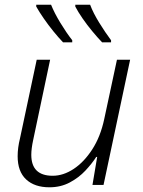

<svg xmlns="http://www.w3.org/2000/svg" viewBox="-20 -786 606 816"><path d="M190 10Q127 10 91 -23.5Q55 -57 55 -122Q55 -140 57.5 -159Q60 -178 65 -198L136 -532H193L121 -191Q113 -154 113 -128Q113 -39 204 -39Q249 -39 293 -68Q337 -97 372 -151Q407 -205 423 -280L477 -532H533L420 0H373L393 -119H389Q371 -91 343 -61Q315 -31 276.5 -10.5Q238 10 190 10ZM414 -606Q394 -627 372 -653.5Q350 -680 331 -707.5Q312 -735 300 -758V-766H363Q376 -731 402 -689Q428 -647 452 -615V-606ZM248 -606Q228 -627 206.5 -653.5Q185 -680 166 -707.5Q147 -735 134 -758V-766H197Q211 -731 236.5 -689Q262 -647 287 -615V-606Z"/></svg>

Font: Noto Sans Light
Style: Italic
Weight: 300
Italic angle: -12°
Designer: Monotype Design Team
Foundry: Monotype Imaging Inc.
Version: Version 2.013; ttfautohint (v1.8.4.7-5d5b)